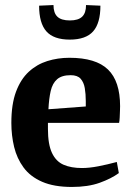

<svg xmlns="http://www.w3.org/2000/svg" viewBox="-20 -731 521 761"><path d="M265 10Q194 10 147 -10.5Q100 -31 73.5 -67Q47 -103 36 -148.5Q25 -194 25 -244Q25 -318 43.5 -367.5Q62 -417 94 -446.5Q126 -476 167.5 -489Q209 -502 255 -502Q360 -502 408 -455.5Q456 -409 456 -310Q456 -304 455.5 -291.5Q455 -279 454.5 -266Q454 -253 452 -244H170V-220Q170 -159 186 -125Q202 -91 232 -78Q262 -65 305 -65Q334 -65 370 -72Q406 -79 443 -89L451 -45Q421 -23 375 -6.5Q329 10 265 10ZM172 -298 320 -309V-330Q320 -359 316 -382Q312 -405 299.5 -419Q287 -433 260 -433Q225 -433 206.5 -417Q188 -401 181 -370.5Q174 -340 172 -298ZM256.5 -574Q193 -574 164 -606.5Q135 -639 135 -708.5L192 -711Q192 -679.5 207.5 -664.8Q222.9 -650 257 -650Q290.1 -650 305.6 -664.8Q321 -679.5 321 -711L378 -708.5Q378 -639 349 -606.5Q320 -574 256.5 -574Z"/></svg>

Font: Manuale
Style: Regular
Weight: 400
Designer: Eduardo Tunni / Pablo Cosgaya
Foundry: Eduardo Tunni / Pablo Cosgaya
Version: Version 1.002